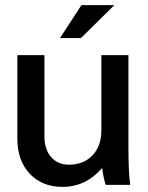

<svg xmlns="http://www.w3.org/2000/svg" viewBox="-20 -724 579 752"><path d="M394 0Q385 -28 380 -66Q316 8 225 8Q145 8 96.5 -43.5Q48 -95 48 -181V-508H154V-190Q154 -139 180 -109Q206 -79 250 -79Q307 -79 342 -115.5Q377 -152 377 -213V-508H483V-148Q483 -46 490 0ZM215 -575 299 -704H428L297 -575Z"/></svg>

Font: LT Superior Semi-bold
Style: Regular
Weight: 600
Designer: Daniel Lyons
Foundry: LyonsType
Version: Version 1.0